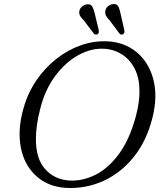

<svg xmlns="http://www.w3.org/2000/svg" viewBox="-20 -918 806 952"><path d="M515 -713Q599.5 -708 658.8 -658.2Q718 -608.5 740.2 -525Q762.5 -441.5 736 -334.5Q707 -219 642.8 -139.2Q578.5 -59.5 491 -20.2Q403.5 19 305.5 13.5Q241.5 9.5 192 -21Q142.5 -51.5 112.8 -104.2Q83 -157 78 -228.2Q73 -299.5 97.5 -384.5Q119 -459.5 161.5 -521.2Q204 -583 260.8 -627.2Q317.5 -671.5 382.5 -694Q447.5 -716.5 515 -713ZM322.5 -23Q388.5 -19 452.8 -51Q517 -83 569.5 -154.2Q622 -225.5 653 -339Q663 -376 667.5 -408.2Q672 -440.5 671.5 -468.5Q671 -532 648 -577Q625 -622 586.5 -647.2Q548 -672.5 501.5 -676Q436 -681 371 -646Q306 -611 254.8 -542.8Q203.5 -474.5 179.5 -379Q168.5 -336 163.2 -299Q158 -262 158 -230.5Q157.5 -131 203.8 -79.5Q250 -28 322.5 -23ZM577.5 -852 596.5 -768Q599 -754.5 591 -749Q580.5 -742.5 572.5 -751.5L522.5 -818.5Q512 -828.5 506.2 -839Q500.5 -849.5 502 -862Q503.5 -876 514.2 -886Q525 -896 539.5 -897.5Q558.5 -900 565.8 -887Q573 -874 577.5 -852ZM449.5 -852 469.5 -768.5Q470.5 -763 470 -757.8Q469.5 -752.5 464.5 -749Q454.5 -743 445.5 -751L395 -817.5Q384.5 -827.5 378.2 -837.5Q372 -847.5 373 -860Q374.5 -874 385 -884Q395.5 -894 410 -896.5Q429 -899 436.8 -886.5Q444.5 -874 449.5 -852Z"/></svg>

Font: Fraunces 9pt S050 Light
Style: Italic
Weight: 300
Italic angle: -16°
Version: Version 1.000; ttfautohint (v1.8.3)